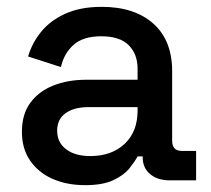

<svg xmlns="http://www.w3.org/2000/svg" viewBox="-20 -527 617 561"><path d="M229 14Q176 14 134.5 -4Q93 -22 68.5 -57Q44 -92 44 -142Q44 -193 68.5 -226.5Q93 -260 135.5 -277Q178 -294 232 -294H382V-326Q382 -369 356 -395Q330 -421 276 -421Q223 -421 195 -396Q167 -371 158 -331L62 -362Q74 -402 100.5 -434.5Q127 -467 171 -487Q215 -507 277 -507Q373 -507 428 -458Q483 -409 483 -319V-116Q483 -86 511 -86H553V0H476Q441 0 419 -18Q397 -36 397 -67V-70H382Q374 -55 358 -35Q342 -15 311 -0.5Q280 14 229 14ZM244 -71Q306 -71 344 -106.5Q382 -142 382 -204V-214H238Q197 -214 172 -196.5Q147 -179 147 -145Q147 -111 173 -91Q199 -71 244 -71Z"/></svg>

Font: Space Grotesk Light Medium
Style: Regular
Weight: 500
Version: Version 2.000